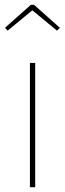

<svg xmlns="http://www.w3.org/2000/svg" viewBox="-20 -782 273 802"><path d="M127 -519V0H105V-519ZM12 -654 1 -666 109 -762H122L230 -666L218 -654L115 -739Z"/></svg>

Font: Fira Sans Condensed Thin
Style: Regular
Weight: 250
Width: 3
Designer: Carrois Corporate & Edenspiekermann AG
Foundry: Carrois Corporate GbR & Edenspiekermann AG
Version: Version 4.203